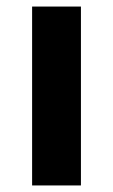

<svg xmlns="http://www.w3.org/2000/svg" viewBox="-20 -566 345 586"><path d="M227 0H78V-546H227Z"/></svg>

Font: Noto Sans New Tai Lue
Style: Regular
Weight: 400
Designer: Monotype Design Team
Foundry: Monotype Imaging Inc.
Version: Version 2.003